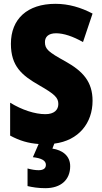

<svg xmlns="http://www.w3.org/2000/svg" viewBox="-20 -744 531 1004"><path d="M347 125C347 71 307 41 254 33L264 7C392 -9 464 -101 464 -217C464 -317 413 -372 322 -423C233 -472 215 -487 215 -524C215 -550 232 -570 273 -570C313 -570 361 -554 414 -524L464 -673C403 -705 339 -724 270 -724C123 -724 37 -645 37 -515C37 -398 94 -350 185 -298C267 -251 285 -233 285 -200C285 -169 263 -147 217 -147C163 -147 95 -169 33 -207V-35C83 -8 128 5 182 9L152 78C196 83 220 95 220 118C220 137 206 146 182 146C165 146 146 143 124 137V229C149 235 180 240 217 240C300 240 347 195 347 125Z"/></svg>

Font: Noto Sans Thai Looped Condensed Black
Style: Regular
Weight: 900
Width: 3
Designer: Sasikarn Vongin, Ben Mitchell
Foundry: The Fontpad Ltd
Version: Version 1.001